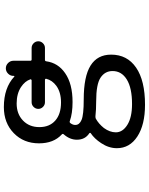

<svg xmlns="http://www.w3.org/2000/svg" viewBox="97 -696 805 1040"><g transform="rotate(-90 500.0 -175.5)"><path d="M466.8 -335Q452.1 -335 441.4 -345.7Q430.7 -356.4 430.7 -371.1Q430.7 -385.7 441.4 -396.5Q452.1 -407.2 466.8 -407.2H585Q587.9 -407.2 589.8 -409.7Q591.8 -412.1 590.8 -414.1Q581.1 -443.4 548.8 -464.8Q512.7 -488.3 460 -488.3Q403.3 -488.3 367.7 -454.1Q332 -419.9 332 -365.2Q332 -310.5 367.2 -279.3Q402.3 -248 465.8 -248Q520.5 -248 555.7 -273.4Q585.9 -295.9 593.8 -328.1Q594.7 -330.1 592.8 -332.5Q590.8 -335 588.9 -335ZM609.4 -505.9Q609.4 -522.5 621.6 -534.7Q633.8 -546.9 650.4 -546.9Q667 -546.9 679.2 -534.7Q691.4 -522.5 691.4 -505.9V-414.1Q691.4 -407.2 698.2 -407.2H760.7Q775.4 -407.2 786.1 -396.5Q796.9 -385.7 796.9 -371.1Q796.9 -356.4 786.1 -345.7Q775.4 -335 760.7 -335H696.3Q689.5 -335 688.5 -328.1Q679.7 -263.7 624 -225.6Q566.4 -185.5 467.8 -185.5Q406.2 -185.5 365.2 -200.2Q358.4 -203.1 353.5 -197.3Q342.8 -182.6 343.8 -169.9Q343.8 -148.4 371.1 -136.7Q398.4 -125 481.4 -125Q606.4 -125 665.5 -87.9Q724.6 -50.8 724.6 23.4Q724.6 110.4 654.3 158.7Q584 207 453.1 207Q344.7 207 281.2 165.5Q217.8 124 217.8 54.7Q217.8 10.7 245.1 -30.3Q269.5 -67.4 298.8 -86.9Q300.8 -87.9 300.8 -90.3Q300.8 -92.8 298.8 -94.7Q263.7 -117.2 263.7 -162.1Q263.7 -200.2 293 -233.4Q297.9 -239.3 292 -244.1Q244.1 -288.1 244.1 -367.2Q244.1 -450.2 299.3 -503.9Q354.5 -557.6 440.4 -557.6Q544.9 -557.6 605.5 -501Q606.4 -500 607.9 -500.5Q609.4 -501 609.4 -502.9ZM635.7 31.2Q635.7 -9.8 600.1 -33.7Q564.5 -57.6 471.7 -57.6Q425.8 -57.6 391.6 -61.5Q390.6 -61.5 388.7 -61.5Q382.8 -61.5 377.9 -59.6Q349.6 -43.9 327.1 -15.6Q303.7 16.6 303.7 48.8Q303.7 85.9 344.2 111.3Q384.8 136.7 457 136.7Q543.9 136.7 589.8 108.4Q635.7 80.1 635.7 31.2Z"/></g></svg>

Font: Rounded Mgen+ 2m regular
Style: Regular
Weight: 400
Designer: [Source Han Sans]
Ryoko NISHIZUKA  (kana & ideographs); Paul D. Hunt (Latin, Greek & Cyrillic); Wenlong ZHANG  (bopomofo
Version: Version 1.059.20150602